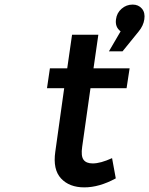

<svg xmlns="http://www.w3.org/2000/svg" viewBox="-20 -809 648 834"><path d="M184.1 -425.8 196.8 -512.2H272L293 -658.2H407.2L386.2 -512.2H543L529.8 -425.8H373L336.9 -170.9Q331.1 -131.3 342.8 -115.2Q354.5 -99.1 382.8 -99.1Q416.5 -99.1 466.8 -122.1L482.9 -34.2Q411.1 4.9 346.2 4.9Q281.2 4.9 245.1 -33.9Q209 -72.8 220.2 -149.9L258.8 -425.8ZM453.1 -585.9 503.9 -672.9Q479 -691.4 483.9 -725.1Q487.3 -752.9 508.1 -771Q528.8 -789.1 556.2 -789.1Q581.5 -789.1 596.4 -771.5Q611.3 -753.9 606.9 -725.1Q603 -697.3 582 -671.9L512.2 -585.9Z"/></svg>

Font: Trueno
Style: Italic
Weight: 400
Designer: Julieta Ulanovsky
Foundry: Julieta Ulanovsky
Version: Version 3.001b | FøM Fix